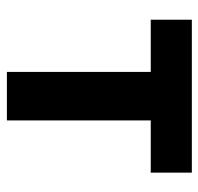

<svg xmlns="http://www.w3.org/2000/svg" viewBox="-30 -560 589 570"><g transform="rotate(90 265.0 -274.5)"><path d="M193 0H337V-427H492V-549H38V-427H193Z"/></g></svg>

Font: Noto Sans Mono Condensed ExtraBold
Style: Regular
Weight: 800
Width: 3
Designer: Monotype Design Team
Foundry: Monotype Imaging Inc.
Version: Version 2.014